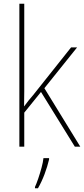

<svg xmlns="http://www.w3.org/2000/svg" viewBox="-20 -780 447 1021"><path d="M109 -376Q109 -333 109 -295Q109 -257 108 -214Q122 -233 132 -245.5Q142 -258 156 -274L358 -528H390L216 -311L407 0H378L198 -291L109 -181V0H83V-760H109ZM241 68Q232 106 217 146Q202 186 182 221H166V214Q174 197 183.5 169Q193 141 201 111.5Q209 82 211 61H241Z"/></svg>

Font: Noto Sans Telugu SemiCondensed Thin
Style: Regular
Weight: 100
Width: 4
Designer: Jelle Bosma - Monotype Design Team
Foundry: Monotype Imaging Inc.
Version: Version 2.005; ttfautohint (v1.8.4.7-5d5b)